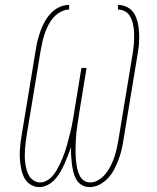

<svg xmlns="http://www.w3.org/2000/svg" viewBox="-20 -755 640 783"><path d="M345 8Q328 8 313.5 -0.5Q299 -9 291 -23.5Q283 -38 279 -54.5Q275 -71 273 -87.5Q271 -104 270 -121.5Q269 -139 270 -156Q264 -139 257.5 -122Q251 -105 243.5 -88Q236 -71 226.5 -54.5Q217 -38 204.5 -24Q192 -10 175 -1Q158 8 140 8Q124 8 109.5 0.5Q95 -7 86 -19Q77 -31 72 -46Q67 -61 64.5 -77Q62 -93 61 -109Q60 -125 61 -142Q62 -159 64 -175.5Q66 -192 69 -208L126 -553Q129 -573 134 -592.5Q139 -612 146 -631Q153 -650 163.5 -668.5Q174 -687 189 -702.5Q204 -718 223 -726.5Q242 -735 262 -735V-716Q245 -716 228 -707Q211 -698 198.5 -684Q186 -670 177.5 -653.5Q169 -637 163 -619.5Q157 -602 153 -585Q149 -568 146 -550L89 -205Q87 -191 85 -176.5Q83 -162 82 -147.5Q81 -133 81 -118.5Q81 -104 83 -90Q85 -76 88.5 -62.5Q92 -49 99 -37.5Q106 -26 118 -18.5Q130 -11 144 -11Q157 -11 170 -18Q183 -25 192.5 -35.5Q202 -46 209.5 -58.5Q217 -71 223 -83.5Q229 -96 234.5 -109Q240 -122 244.5 -135Q249 -148 252.5 -161Q256 -174 259.5 -187.5Q263 -201 266.5 -214Q270 -227 272.5 -240.5Q275 -254 277.5 -267.5Q280 -281 282 -294L312 -478H333L303 -294Q301 -281 299 -267.5Q297 -254 295 -241Q293 -228 291.5 -214.5Q290 -201 289.5 -187.5Q289 -174 288.5 -161Q288 -148 288 -135Q288 -122 289 -109Q290 -96 292 -83Q294 -70 297.5 -58Q301 -46 307 -35Q313 -24 324 -17.5Q335 -11 348 -11Q366 -11 382.5 -21.5Q399 -32 411 -47Q423 -62 431.5 -79Q440 -96 446 -113.5Q452 -131 456 -149Q460 -167 463 -185L520 -530Q522 -544 524 -558Q526 -572 526.5 -586.5Q527 -601 527 -615Q527 -629 525 -642.5Q523 -656 519 -669Q515 -682 507.5 -693Q500 -704 487.5 -710Q475 -716 461 -716V-735Q477 -735 492 -729Q507 -723 517.5 -712Q528 -701 534 -686.5Q540 -672 543 -656.5Q546 -641 547 -625Q548 -609 547.5 -592.5Q547 -576 545 -559.5Q543 -543 540 -527L483 -182Q480 -161 475 -141Q470 -121 462.5 -101.5Q455 -82 445 -63Q435 -44 420 -28Q405 -12 385.5 -2Q366 8 345 8Z"/></svg>

Font: Iosevka Curly ThExObl
Style: Regular
Weight: 100
Width: 7
Italic angle: -9°
Monospace: yes
Designer: Belleve Invis
Foundry: Belleve Invis
Version: Version 11.1.0; ttfautohint (v1.8.3)